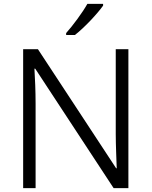

<svg xmlns="http://www.w3.org/2000/svg" viewBox="-20 -967 779 987"><path d="M510 -938V-947H429C404 -902 354 -835 320 -797V-787H365C414 -825 482 -898 510 -938ZM640 0V-714H575V-278C575 -219 579 -140 580 -102H577L175 -714H99V0H163V-433C163 -500 160 -563 157 -614H161L564 0Z"/></svg>

Font: Noto Sans Syriac Light
Style: Regular
Weight: 300
Designer: Patrick Giasson and the Monotype Design Team
Foundry: Monotype Imaging Inc.
Version: Version 3.000